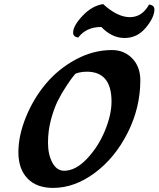

<svg xmlns="http://www.w3.org/2000/svg" viewBox="-20 -905 776 940"><path d="M710 -883Q736 -879 736 -859Q736 -820 694 -769.5Q652 -719 590 -719Q528 -719 476 -773Q402 -773 363 -721Q338 -725 338 -745Q338 -779 384.5 -828Q431 -877 485 -885Q555 -821 615.5 -821Q676 -821 710 -883ZM294 -69Q350 -69 405.5 -127.5Q461 -186 493.5 -264.5Q526 -343 526 -408Q526 -554 405 -554Q385 -554 368 -550Q351 -546 348 -542.5Q345 -539 336 -528Q327 -517 303.5 -481.5Q280 -446 262 -409.5Q244 -373 229.5 -319Q215 -265 215 -206.5Q215 -148 236.5 -108.5Q258 -69 294 -69ZM240 15Q159 15 114.5 -31.5Q70 -78 70 -159.5Q70 -241 107 -332Q144 -423 205 -495.5Q266 -568 351.5 -614Q437 -660 528 -660Q588 -660 627.5 -619Q667 -578 667 -512Q667 -378 605 -255Q543 -132 444 -58.5Q345 15 240 15Z"/></svg>

Font: Clara
Style: Regular
Weight: 400
Designer: Proyecto DEMO
Foundry: Proyecto DEMO
Version: Version 1.002